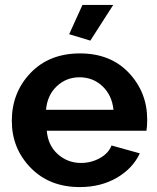

<svg xmlns="http://www.w3.org/2000/svg" viewBox="-20 -750 639 780"><path d="M347 -585 261 -611 315 -730H440ZM304 10Q181 10 104.5 -68.5Q28 -147 28 -259Q28 -374 104 -453.5Q180 -533 305 -533Q429 -533 503.5 -454Q578 -375 578 -264Q578 -236 575 -219H170Q175 -159 215 -123.5Q255 -88 309 -88Q350 -88 385.5 -107.5Q421 -127 433 -159L548 -127Q519 -65 454 -27.5Q389 10 304 10ZM167 -304H441Q435 -363 396.5 -399.5Q358 -436 303 -436Q249 -436 210.5 -399.5Q172 -363 167 -304Z"/></svg>

Font: Raleway-v4020
Style: Bold
Weight: 700
Designer: Matt McInerney, Pablo Impallari, Rodrigo Fuenzalida
Foundry: Matt McInerney, Pablo Impallari, Rodrigo Fuenzalida
Version: Version 4.020;PS 004.020;hotconv 1.0.88;makeotf.lib2.5.64775